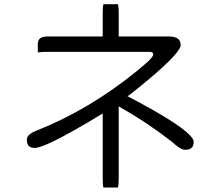

<svg xmlns="http://www.w3.org/2000/svg" viewBox="-20 -795 1040 890"><path d="M526.9 74.2Q530.3 63 530.3 26.4V-301.8L540.5 -295.9Q660.2 -228.5 777.8 -137.2V-136.7Q817.9 -100.6 836.9 -100.6Q858.9 -100.6 868.7 -110.4Q877.9 -119.6 877.9 -138.7Q877.9 -150.4 857.4 -170.9Q798.8 -229.5 581.1 -343.8L570.8 -349.1L583 -356.9Q768.6 -503.9 807.6 -562.5Q817.4 -577.1 817.4 -585Q817.4 -603 807.6 -612.8Q794.4 -626 761.7 -626H530.3V-731.4Q530.3 -752.9 528.8 -764.6L526.9 -775.4H459.5Q456.1 -765.1 456.1 -731.4V-626H200.2Q174.3 -626 163.6 -615.2Q155.3 -606.9 155.3 -590.8V-551.8Q171.4 -554.7 200.2 -554.7H674.8Q683.1 -554.7 686.8 -551Q690.4 -547.4 690.4 -542.7Q690.4 -538.1 686 -532Q681.6 -525.9 672.9 -516.6Q654.8 -499 618.7 -469.2Q394 -286.1 149.9 -189.9Q114.7 -176.3 106.9 -159.2Q104.5 -153.3 104.5 -147.5Q104.5 -127.4 113.5 -118.4Q122.6 -109.4 141.6 -109.4Q164.1 -109.4 226.1 -139.2Q304.7 -177.2 445.8 -262.7L456.1 -269V26.4Q456.1 63.5 459.5 74.2Z"/></svg>

Font: YuPearl-Light
Style: Light
Weight: 300
Designer: Max Yao
Foundry: Max-Everyday
Version: Version 1.011; ttfautohint (v1.8.3)